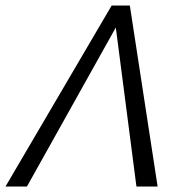

<svg xmlns="http://www.w3.org/2000/svg" viewBox="-21 -678 673 698"><path d="M385 -658H451L552 0H475L400 -578L77 0H-1Z"/></svg>

Font: LXGW Bright GB
Style: Italic
Weight: 400
Italic angle: -12°
Designer: Christian Thalmann (Catharsis Fonts)
Foundry: LXGW / Christian Thalmann (Catharsis Fonts) / Fontworks Inc.
Version: Version 5.510